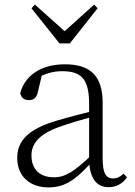

<svg xmlns="http://www.w3.org/2000/svg" viewBox="-20 -802 586 836"><path d="M191 14C263 14 309 -20 373 -89H392L386 -134C305 -55 264 -30 215 -30C156 -30 117 -62 117 -125C117 -175 148 -217 237 -249C286 -267 344 -283 397 -297V-321C343 -309 282 -293 225 -276C101 -239 55 -188 55 -114C55 -31 114 14 191 14ZM453 13C485 13 513 -1 533 -30L518 -46C502 -31 490 -25 473 -25C443 -25 427 -44 427 -113V-354C427 -473 372 -522 263 -522C161 -522 90 -476 68 -397C72 -377 85 -366 105 -366C126 -366 139 -375 145 -402L164 -482L128 -454C171 -481 210 -492 250 -492C330 -492 368 -463 368 -350V-102C371 -30 397 13 453 13ZM132 -782 117 -766 239 -613H284L405 -766L390 -782L238 -645H285Z"/></svg>

Font: Source Han Serif TW VF
Style: Regular
Weight: 250
Designer: Ryoko NISHIZUKA 西塚涼子 (kana & ideographs); Frank Grießhammer (Latin, Greek & Cyrillic); Wenlong ZHANG 张文龙 (bopomofo); San
Foundry: Adobe
Version: Version 2.002;hotconv 1.1.0;makeotfexe 2.6.0